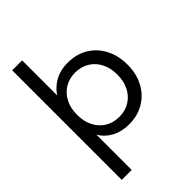

<svg xmlns="http://www.w3.org/2000/svg" viewBox="-265 -821 1146 1146"><g transform="rotate(-45 308.0 -247.5)"><path d="M63 215V-710H147V-414Q163 -439 188.5 -460.5Q214 -482 249 -495Q284 -508 329 -508Q403 -508 458 -474.5Q513 -441 543.5 -382Q574 -323 574 -247Q574 -172 543.5 -113.5Q513 -55 457.5 -21.5Q402 12 328 12Q267 12 220 -13Q173 -38 147 -83V215ZM319 -61Q369 -61 407.5 -84.5Q446 -108 467.5 -150Q489 -192 489 -248Q489 -304 467.5 -346Q446 -388 407.5 -411.5Q369 -435 319 -435Q269 -435 230.5 -411.5Q192 -388 170.5 -346Q149 -304 149 -248Q149 -192 170.5 -150Q192 -108 230.5 -84.5Q269 -61 319 -61Z"/></g></svg>

Font: DM Sans 28pt
Style: Regular
Weight: 400
Version: Version 4.004;gftools[0.9.30]